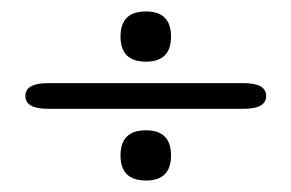

<svg xmlns="http://www.w3.org/2000/svg" viewBox="-20 -438 510 336"><path d="M235.4 -418Q279.3 -418 279.3 -374Q279.3 -330.1 235.4 -330.1Q190.9 -330.1 190.9 -374Q190.9 -418 235.4 -418ZM64 -247.6Q24.4 -247.6 24.4 -270Q24.4 -292.5 64 -292.5H406.2Q445.8 -292.5 445.8 -270Q445.8 -247.6 406.2 -247.6ZM235.4 -210Q279.3 -210 279.3 -166Q279.3 -122.1 235.4 -122.1Q190.9 -122.1 190.9 -166Q190.9 -210 235.4 -210Z"/></svg>

Font: Gayathri
Style: Regular
Weight: 400
Designer: Binoy Dominic <binoy.domenic@gmail.com>
Foundry: SMC
Version: Version 1.000